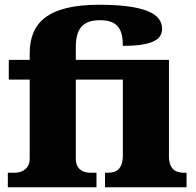

<svg xmlns="http://www.w3.org/2000/svg" viewBox="-20 -788 826 808"><path d="M386 0V-61H362C339 -61 299 -68 299 -121V-453H497V-135C497 -79 472 -61 434 -61H422V0H765V-61H754C717 -61 691 -78 691 -131V-536H299V-588C299 -664 325 -703 401 -703C481 -703 497 -658 497 -595C622 -595 662 -622 662 -666C662 -709 634 -768 398 -768C179 -768 105 -691 105 -563V-536H17V-453H105V-121C105 -68 59 -61 42 -61H13V0Z"/></svg>

Font: UArctic Serif Black
Style: Regular
Weight: 900
Designer: Customization by Puisto advertising & original work Monotype Design Team
Foundry: Monotype Imaging Inc.
Version: Version 2.004